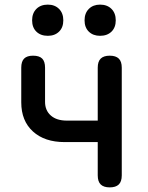

<svg xmlns="http://www.w3.org/2000/svg" viewBox="-20 -801 640 831"><path d="M455 10Q429 10 416 -2.5Q403 -15 403 -42V-186H260Q173 -186 122.5 -232Q72 -278 72 -358V-508Q72 -535 84.5 -547.5Q97 -560 123 -560Q150 -560 162.5 -547.5Q175 -535 175 -508V-360Q175 -323 200 -301Q225 -279 269 -279H403V-508Q403 -535 416 -547.5Q429 -560 455 -560Q481 -560 494 -547.5Q507 -535 507 -508V-42Q507 -15 494 -2.5Q481 10 455 10ZM413 -646Q383 -646 364.5 -664Q346 -682 346 -713Q346 -744 364.5 -762.5Q383 -781 413 -781Q444 -781 462.5 -762.5Q481 -744 481 -713Q481 -682 462.5 -664Q444 -646 413 -646ZM187 -646Q156 -646 137.5 -664Q119 -682 119 -713Q119 -744 137.5 -762.5Q156 -781 187 -781Q217 -781 235.5 -762.5Q254 -744 254 -713Q254 -682 235.5 -664Q217 -646 187 -646Z"/></svg>

Font: Maple Mono Medium
Style: Regular
Weight: 500
Monospace: yes
Designer: subframe7536
Version: Version 7.000